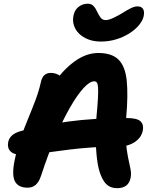

<svg xmlns="http://www.w3.org/2000/svg" viewBox="-20 -993 807 1024"><path d="M517.8 -771.4Q479.8 -771.4 450.4 -783Q421 -794.6 401.4 -814Q381.8 -833.4 374.1 -858Q366.4 -882.6 371.8 -909.2Q377.8 -940.6 399.6 -956.9Q421.4 -973.2 447.6 -973.2Q467 -973.2 478.3 -961.5Q489.6 -949.8 496.8 -933.2Q505.6 -914.4 515.7 -900.1Q525.8 -885.8 544 -885.8Q560 -885.8 587.7 -899Q615.4 -912.2 640.2 -928Q657.4 -939 677.3 -949Q697.2 -959 712.8 -959Q734.8 -959 743.1 -944.9Q751.4 -930.8 746.2 -906.8Q741.8 -884.6 722.5 -860.6Q703.2 -836.6 672.1 -816.4Q641 -796.2 601.5 -783.8Q562 -771.4 517.8 -771.4ZM604.4 10.6Q574.2 10.6 553.7 -5Q533.2 -20.6 518.4 -57Q504 -90.8 497.5 -144.2Q491 -197.6 490.7 -257Q490.4 -316.4 494.4 -368Q500.4 -431.6 502.4 -470Q504.4 -508.4 502.9 -527.3Q501.4 -546.2 496.4 -552.8Q491.4 -559.4 481.8 -559.4Q459.2 -559.4 426.3 -524.1Q393.4 -488.8 355 -422.4Q316.6 -356 276.7 -263.6Q236.8 -171.2 199.4 -57Q188 -22 170.3 -7Q152.6 8 127 8Q78.4 8 60.2 -24.8Q42 -57.6 57.6 -135.8Q70.2 -199 89.4 -253.9Q108.6 -308.8 129.6 -359.4Q150.6 -410 168.7 -457.7Q186.8 -505.4 197.4 -552.4Q203 -579.6 216.2 -591.9Q229.4 -604.2 251.8 -604.2Q271.8 -604.2 291.2 -594.3Q310.6 -584.4 322.8 -558.4L260 -538.6Q312.6 -617.4 375.6 -663.9Q438.6 -710.4 504.2 -710.4Q576.4 -710.4 612.1 -675Q647.8 -639.6 655.8 -563.5Q663.8 -487.4 653 -365Q646.6 -293.2 651 -241.8Q655.4 -190.4 662.8 -154.5Q670.2 -118.6 675.7 -92.4Q681.2 -66.2 676.6 -44.6Q671.2 -17.2 653.2 -3.3Q635.2 10.6 604.4 10.6ZM103.2 -166.8Q54.2 -166.8 35.9 -185.8Q17.6 -204.8 23.8 -235.6Q28 -256 43.9 -270.5Q59.8 -285 89.8 -293.6Q202 -325.4 342.5 -344.5Q483 -363.6 652.8 -363.6Q711.8 -363.6 729.8 -345.7Q747.8 -327.8 741.6 -296.8Q734.6 -259.6 698.7 -235.5Q662.8 -211.4 611 -211.4Q535.8 -211.4 471.6 -206.8Q407.4 -202.2 353.4 -195.7Q299.4 -189.2 254.1 -182.6Q208.8 -176 171.5 -171.4Q134.2 -166.8 103.2 -166.8Z"/></svg>

Font: Shantell Sans Light
Style: Italic
Weight: 300
Italic angle: -11°
Designer: Stephen Nixon, Anya Danilova, Shantell Martin
Foundry: Arrow Type
Version: Version 1.008;[ac192a2d6]